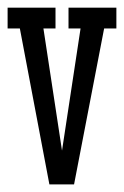

<svg xmlns="http://www.w3.org/2000/svg" viewBox="-20 -485 326 505"><path d="M0 -464.8H126V-410.2H94.2L143.1 -88.9L191.9 -410.2H160.2V-464.8H286.1V-410.2H253.9L174.8 0H109.9L32.2 -410.2H0Z"/></svg>

Font: Stint Ultra Condensed
Style: Regular
Weight: 400
Width: 1
Designer: Astigmatic (AOETI)
Foundry: Astigmatic (AOETI)
Version: Version 1.000